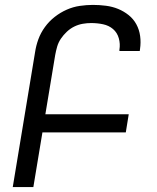

<svg xmlns="http://www.w3.org/2000/svg" viewBox="-20 -763 640 783"><path d="M32 0 123 -550Q127 -577 136.5 -603Q146 -629 163 -652.5Q180 -676 203 -694Q226 -712 252 -723.5Q278 -735 305.5 -739Q333 -743 359 -743Q386 -743 412.5 -739.5Q439 -736 462 -726.5Q485 -717 504.5 -701.5Q524 -686 536 -664Q548 -642 551.5 -616Q555 -590 551 -563L550 -555H467V-560Q471 -584 464.5 -607Q458 -630 441 -644.5Q424 -659 400.5 -664Q377 -669 352 -669Q335 -669 317.5 -666Q300 -663 283.5 -655Q267 -647 253 -634Q239 -621 228.5 -605.5Q218 -590 213 -572.5Q208 -555 205 -538L165 -297H505L493 -223H153L116 0Z"/></svg>

Font: Iosevka Extended
Style: Italic
Weight: 400
Width: 7
Italic angle: -9°
Monospace: yes
Designer: Belleve Invis
Foundry: Belleve Invis
Version: Version 32.5.0; ttfautohint (v1.8.4)